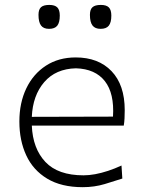

<svg xmlns="http://www.w3.org/2000/svg" viewBox="-20 -754 582 784"><path d="M317.9 10.3Q365.2 10.3 407.5 -2.4Q449.7 -15.1 479.5 -24.9L476.1 -78.1Q448.7 -65.4 421.4 -56.4Q394 -47.4 368.7 -42.7Q343.3 -38.1 321.3 -38.1Q216.8 -38.1 165.3 -92.8Q113.8 -147.5 109.9 -241.2H485.4Q487.8 -255.9 488.5 -271Q489.3 -286.1 489.3 -304.2Q489.3 -407.2 435.5 -463.4Q381.8 -519.5 289.1 -519.5Q219.2 -519.5 167.5 -485.8Q115.7 -452.1 87.4 -393.1Q59.1 -334 59.1 -257.8Q59.1 -180.2 87.2 -119.6Q115.2 -59.1 172.9 -24.4Q230.5 10.3 317.9 10.3ZM441.4 -277.8 109.9 -276.9Q113.8 -364.3 160.6 -418.7Q207.5 -473.1 290 -475.1Q369.1 -472.7 408.2 -422.6Q447.3 -372.6 441.4 -277.8ZM180.2 -636.2Q203.6 -636.2 213.9 -649.2Q224.1 -662.1 224.1 -690.4Q224.1 -713.4 214.1 -723.6Q204.1 -733.9 181.2 -733.9Q157.7 -733.9 147.5 -724.6Q137.2 -715.3 137.2 -693.4Q137.2 -663.6 147.5 -649.9Q157.7 -636.2 180.2 -636.2ZM390.6 -636.2Q414.1 -636.2 424.3 -649.2Q434.6 -662.1 434.6 -690.4Q434.6 -713.4 424.6 -723.6Q414.6 -733.9 391.6 -733.9Q368.2 -733.9 357.7 -724.6Q347.2 -715.3 347.2 -693.4Q347.2 -663.6 357.7 -649.9Q368.2 -636.2 390.6 -636.2Z"/></svg>

Font: Pinar VF
Style: Regular
Weight: 300
Designer: Amin Abedi
Version: Version 2.000